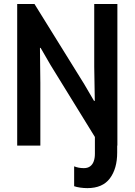

<svg xmlns="http://www.w3.org/2000/svg" viewBox="-20 -740 684 976"><path d="M424.3 216.3Q406.2 216.3 387.5 213.6Q368.7 210.9 356.9 206.5V105.5Q379.4 114.7 406.2 114.7Q425.8 114.7 438.2 105.5Q450.7 96.2 456.5 79.8Q462.4 63.5 462.4 42V-44.4L575.7 -57.1V35.2Q575.7 117.2 538.6 166.7Q501.5 216.3 424.3 216.3ZM67.4 0V-719.7H155.3L407.7 -313L458 -227.1H461.9L459 -400.9V-719.7H576.7V0H489.3L236.8 -409.7L186.5 -496.6H183.1L185.1 -318.8V0Z"/></svg>

Font: Reddit Sans Condensed SemiBold
Style: Regular
Weight: 600
Designer: Stephen Hutchings
Foundry: Reddit
Version: Version 1.014